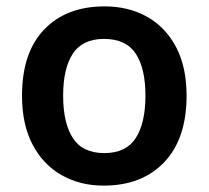

<svg xmlns="http://www.w3.org/2000/svg" viewBox="-20 -572 654 602"><path d="M565 -272Q565 -137 495 -63.5Q425 10 305 10Q231 10 173 -23Q115 -56 82 -119Q49 -182 49 -272Q49 -407 118.5 -479.5Q188 -552 308 -552Q383 -552 441 -519.5Q499 -487 532 -424.5Q565 -362 565 -272ZM178 -272Q178 -186 208.5 -139Q239 -92 307 -92Q375 -92 405.5 -139Q436 -186 436 -272Q436 -358 405.5 -404Q375 -450 306 -450Q239 -450 208.5 -404Q178 -358 178 -272Z"/></svg>

Font: Noto Sans Gurmukhi UI SemiBold
Style: Regular
Weight: 600
Designer: Jelle Bosma - Monotype Design Team
Foundry: Monotype Imaging Inc.
Version: Version 2.004; ttfautohint (v1.8.4.7-5d5b)